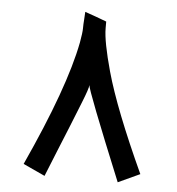

<svg xmlns="http://www.w3.org/2000/svg" viewBox="-46 -626 617 670"><g transform="rotate(5 262.5 -291.5)"><path d="M216.8 -474.6Q223.1 -509.8 223.1 -524.4Q223.1 -539.1 224.6 -557.1Q226.1 -575.2 226.1 -582.5Q262.2 -570.3 301.8 -555.2V-531.7Q301.8 -485.4 330.6 -381.8Q366.2 -253.9 466.8 -35.2L390.6 0Q262.7 -312 262.7 -329.1Q262.7 -318.4 241.9 -266.4Q221.2 -214.4 207.3 -179.9Q193.4 -145.5 171.4 -91.8Q149.4 -38.1 134.3 0L58.1 -35.2Q186 -314 216.8 -474.6Z"/></g></svg>

Font: Shahab
Style: Regular
Weight: 400
Designer: Mohammad Saleh Souzanchi
Foundry: http://font-store.ir
Version: Version:0.0.2;RFB:1.2.5;Building:2016-11-27 11:18:45.721916